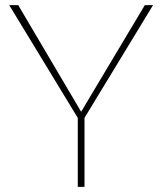

<svg xmlns="http://www.w3.org/2000/svg" viewBox="-20 -731 637 751"><path d="M297.4 -293.9 546.4 -710.9H578.6L310.5 -270V0H284.2V-270L16.1 -710.9H51.3Z"/></svg>

Font: Roboto Thin
Style: Regular
Weight: 250
Designer: Google
Version: Version 2.134; 2016